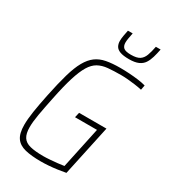

<svg xmlns="http://www.w3.org/2000/svg" viewBox="-219 -1009 984 1119"><g transform="rotate(30 273.0 -449.0)"><path d="M243 8Q179 8 136.5 -2.5Q94 -13 73.5 -42.5Q53 -72 53 -129Q53 -167 61 -219.5Q69 -272 84 -344Q103 -436 121 -498.5Q139 -561 161 -600Q183 -639 211.5 -660Q240 -681 279.5 -688.5Q319 -696 373 -696Q402 -696 434 -694Q466 -692 495.5 -688Q525 -684 546 -678L540 -646Q518 -651 492 -654.5Q466 -658 442 -660Q418 -662 400 -662Q348 -662 310 -658.5Q272 -655 244.5 -639.5Q217 -624 196.5 -590Q176 -556 157.5 -497Q139 -438 120 -344Q105 -272 96 -220.5Q87 -169 87 -133Q87 -90 102 -66.5Q117 -43 151 -34.5Q185 -26 240 -26Q260 -26 285 -28Q310 -30 334.5 -32.5Q359 -35 376 -38L435 -315H287L295 -349H479L406 -9Q380 -4 351 0Q322 4 294.5 6Q267 8 243 8ZM390 -765Q351 -765 329.5 -773Q308 -781 299.5 -796Q291 -811 291 -831Q291 -848 294.5 -867Q298 -886 302 -906H334Q330 -886 327 -869Q324 -852 324 -839Q324 -816 337 -804.5Q350 -793 387 -793Q426 -793 445 -805.5Q464 -818 473.5 -843.5Q483 -869 490 -906H522Q516 -875 508.5 -849.5Q501 -824 488.5 -805Q476 -786 452.5 -775.5Q429 -765 390 -765Z"/></g></svg>

Font: Saira SemiCondensed Thin
Style: Italic
Weight: 250
Width: 4
Italic angle: -12°
Designer: Hector Gatti with collaboration of the Omnibus-Type team
Foundry: Omnibus-Type
Version: Version 1.101